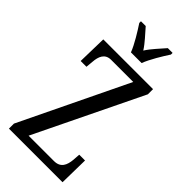

<svg xmlns="http://www.w3.org/2000/svg" viewBox="-287 -994 1056 1056"><g transform="rotate(45 241.5 -465.5)"><path d="M207 -771H290C307 -816 346 -880 371 -918V-931H334C306 -898 272 -864 248 -826C224 -864 190 -898 162 -931H125V-918C150 -880 190 -816 207 -771ZM29 0H446L449 -172H404L401 -130C397 -85 382 -49 330 -49H133L436 -674V-714H49L45 -542H90L94 -585C97 -627 111 -665 159 -665H331L29 -39Z"/></g></svg>

Font: Noto Serif Sinhala ExtraCondensed
Style: Regular
Weight: 400
Width: 2
Designer: Jelle Bosma - Monotype Design Team
Foundry: Monotype Imaging Inc.
Version: Version 2.007